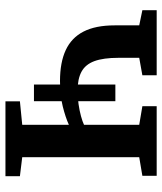

<svg xmlns="http://www.w3.org/2000/svg" viewBox="35 -629 594 704"><g transform="rotate(90 332.0 -277.0)"><path d="M351.5 0V-53L437.5 -61.5V-232.5Q410 -220 369.8 -210Q329.5 -200 277 -200Q209 -200 163.8 -221Q118.5 -242 95.8 -286.2Q73 -330.5 73 -400.5V-490.5L17.5 -502V-554.5H256V-502L192 -490.5V-414.5Q192 -359 204.2 -326Q216.5 -293 243 -278.8Q269.5 -264.5 312 -264.5Q337.5 -264.5 361.8 -268Q386 -271.5 406 -277Q426 -282.5 437.5 -288V-490.5L369.5 -502V-554.5H624.5V-502L556.5 -490.5V-61.5L626 -53V0ZM290 -104.5V-403H351V-104.5Z"/></g></svg>

Font: Merriweather 20pt SemiBold
Style: Regular
Weight: 600
Version: Version 2.100